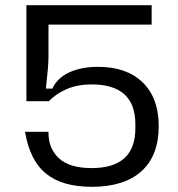

<svg xmlns="http://www.w3.org/2000/svg" viewBox="-20 -710 685 740"><path d="M333.4 10Q220.5 10 157.9 -40.4Q95.2 -90.8 76.5 -202H166.9V-198.1Q166.9 -136.8 207.7 -99.5Q248.5 -62.2 333.4 -62.2Q501.7 -62.2 501.7 -215.5V-231.3Q501.7 -384.6 333.4 -384.6Q278 -384.6 236.4 -366.3Q194.9 -348 168.3 -320H81.8V-690H564.5V-615.3H166.9V-494.5Q166.9 -471.5 164.4 -443.5Q161.9 -415.5 156.9 -368.5H181.9Q200.2 -409.2 246.4 -430.8Q292.7 -452.4 358.2 -452.4Q467.8 -452.4 529.7 -392.6Q591.7 -332.8 591.7 -223.4Q591.7 -110.2 525.2 -50.1Q458.7 10 333.4 10Z"/></svg>

Font: Mozilla Text ExtraLight
Style: Regular
Weight: 200
Designer: Studio DRAMA
Foundry: Studio DRAMA
Version: Version 1.000